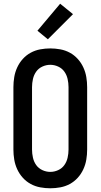

<svg xmlns="http://www.w3.org/2000/svg" viewBox="-20 -1003 540 1031"><path d="M250 8Q223 8 196 3Q169 -2 145 -15Q121 -28 102.5 -48.5Q84 -69 72.5 -94Q61 -119 56.5 -146Q52 -173 52 -200V-535Q52 -562 56.5 -589Q61 -616 72.5 -641Q84 -666 102.5 -686.5Q121 -707 145 -720Q169 -733 196 -738Q223 -743 250 -743Q277 -743 304 -738Q331 -733 355 -720Q379 -707 397.5 -686.5Q416 -666 427.5 -641Q439 -616 443.5 -589Q448 -562 448 -535V-200Q448 -173 443.5 -146Q439 -119 427.5 -94Q416 -69 397.5 -48.5Q379 -28 355 -15Q331 -2 304 3Q277 8 250 8ZM250 -80Q272 -80 292.5 -89.5Q313 -99 325.5 -116.5Q338 -134 343 -156Q348 -178 348 -200V-535Q348 -557 343 -579Q338 -601 325.5 -618.5Q313 -636 292.5 -645.5Q272 -655 250 -655Q228 -655 207.5 -645.5Q187 -636 174.5 -618.5Q162 -601 157 -579Q152 -557 152 -535V-200Q152 -178 157 -156Q162 -134 174.5 -116.5Q187 -99 207.5 -89.5Q228 -80 250 -80ZM237 -792 181 -838 303 -983 372 -927Z"/></svg>

Font: Iosevka Semibold
Style: Regular
Weight: 600
Monospace: yes
Designer: Belleve Invis
Foundry: Belleve Invis
Version: Version 33.2.3; ttfautohint (v1.8.4)